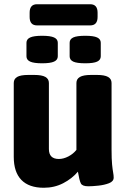

<svg xmlns="http://www.w3.org/2000/svg" viewBox="-20 -879 597 907"><path d="M187 8Q117 8 81 -29Q45 -66 45 -138V-487Q45 -506 61 -515.5Q77 -525 114 -525H142Q178 -525 194.5 -515.5Q211 -506 211 -487V-175Q211 -128 258 -128Q280 -128 303 -140Q326 -152 341 -171V-487Q341 -506 357.5 -515.5Q374 -525 410 -525H438Q474 -525 490.5 -515.5Q507 -506 507 -487V-174Q507 -127 509.5 -102Q512 -77 514.5 -64Q517 -51 517 -40Q517 -22 495 -13.5Q473 -5 444.5 -2Q416 1 397 1Q369 1 362 -12.5Q355 -26 348 -68Q320 -35 278.5 -13.5Q237 8 187 8ZM383 -580Q343 -580 326 -588Q309 -596 309 -613V-677Q309 -694 326 -702Q343 -710 383 -710Q422 -710 439 -702Q456 -694 456 -677V-613Q456 -596 439 -588Q422 -580 383 -580ZM179 -580Q140 -580 122.5 -588Q105 -596 105 -613V-677Q105 -694 122.5 -702Q140 -710 179 -710Q218 -710 235.5 -702Q253 -694 253 -677V-613Q253 -596 235.5 -588Q218 -580 179 -580ZM155 -759Q120 -759 120 -799V-819Q120 -859 155 -859H406Q441 -859 441 -819V-799Q441 -759 406 -759Z"/></svg>

Font: Asap ExtraBold
Style: Regular
Weight: 800
Designer: Pablo Cosgaya
Foundry: Omnibus-Type
Version: Version 3.001; ttfautohint (v1.8.4.7-5d5b)